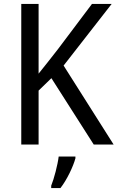

<svg xmlns="http://www.w3.org/2000/svg" viewBox="-20 -734 597 975"><path d="M557 0 303 -401 547 -714H447L274 -484C237 -436 204 -395 176 -360V-714H88V0H176V-274L241 -337L456 0ZM363 70V61H278C273 103 254 175 240 209V221H287C320 179 352 111 363 70Z"/></svg>

Font: Noto Sans Bengali UI SemiCondensed
Style: Regular
Weight: 400
Width: 4
Designer: Jelle Bosma - Monotype Design Team
Foundry: Monotype Imaging Inc.
Version: Version 2.003